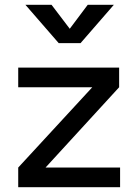

<svg xmlns="http://www.w3.org/2000/svg" viewBox="-20 -781 576 801"><path d="M477 -417 170 -82H481V0H56V-82L365 -417H56V-499H477ZM455 -761 316 -601H225L86 -761H195L271 -661L346 -761Z"/></svg>

Font: Syne Medium
Style: Regular
Weight: 500
Designer: Lucas Descroix
Foundry: Bonjour Monde
Version: Version 2.200; ttfautohint (v1.8.4)